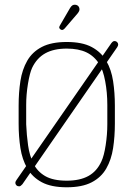

<svg xmlns="http://www.w3.org/2000/svg" viewBox="-20 -784 566 814"><path d="M50 -21Q45 -14 45 -9Q45 -3 49.5 1.5Q54 6 61 6Q65 6 68 3.5Q71 1 75 -3L477 -584Q479 -587 480 -590Q481 -593 481 -595Q481 -601 476.5 -605.5Q472 -610 466 -610Q462 -610 459 -608Q456 -606 452 -601ZM467 -336Q467 -391 459.5 -440Q452 -489 430.5 -526Q409 -563 369 -584.5Q329 -606 263 -606Q198 -606 157.5 -585Q117 -564 95.5 -526.5Q74 -489 66.5 -440.5Q59 -392 59 -336V-260Q59 -205 66.5 -156.5Q74 -108 95.5 -70.5Q117 -33 157 -11.5Q197 10 263 10Q328 10 368.5 -11Q409 -32 430.5 -69.5Q452 -107 459.5 -156Q467 -205 467 -260ZM91 -257V-339Q91 -383 98.5 -428.5Q106 -474 116 -496Q136 -538 172 -558Q208 -578 263 -578Q313 -578 346.5 -562Q380 -546 402 -511Q417 -487 426 -439.5Q435 -392 435 -339V-257Q435 -214 428 -168.5Q421 -123 410 -100Q391 -58 355 -38Q319 -18 263 -18Q205 -18 171.5 -37.5Q138 -57 121.5 -91Q105 -125 99 -168Q93 -211 91 -257ZM317 -744Q317 -750 314.5 -754.5Q312 -759 307.5 -761.5Q303 -764 297 -764Q291 -764 286.5 -761Q282 -758 277 -750L234 -676Q233 -674 232 -672Q231 -670 231 -668Q231 -664 235 -660.5Q239 -657 243 -657Q246 -657 248.5 -658.5Q251 -660 254 -663L309 -727Q317 -737 317 -744Z"/></svg>

Font: Beiruti ExtraLight
Style: Regular
Weight: 250
Designer: Arlette Boutros
Foundry: Boutros
Version: Version 1.41